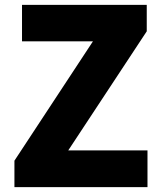

<svg xmlns="http://www.w3.org/2000/svg" viewBox="-20 -765 659 785"><path d="M39 0V-108L360 -596H70V-745H580V-637L259 -150H583V0Z"/></svg>

Font: Noto Sans TC Thin Black
Style: Regular
Weight: 900
Version: Version 2.004-H2;hotconv 1.0.118;makeotfexe 2.5.65603